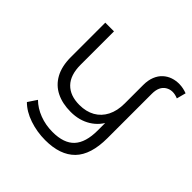

<svg xmlns="http://www.w3.org/2000/svg" viewBox="-199 -742 1107 1107"><g transform="rotate(45 354.5 -189.0)"><path d="M573.4 -425.9V-63.6Q573.4 71.6 511.4 135.2Q449.4 198.7 327.8 198.7Q260.4 198.7 198.5 177.7Q136.6 156.7 97.8 117.8L133.9 63.6Q168.3 97.5 218.1 116.5Q267.8 135.5 324.5 135.5Q416.4 135.5 459.4 89Q502.4 42.5 502.4 -55.5V-163.7L516.3 -142.6Q491.4 -85.2 438.9 -52.8Q386.3 -20.4 316.5 -20.4Q248.8 -20.4 198.7 -45.2Q148.7 -70 121.2 -120.2Q93.7 -170.5 93.7 -245.6V-525.5H164.7V-253Q164.7 -169.4 206.2 -126.8Q247.7 -84.2 323.4 -84.2Q378.2 -84.2 418.4 -106.8Q458.6 -129.5 480.5 -172.4Q502.4 -215.4 502.4 -274.7V-425.9Q502.4 -465 514.2 -494.2Q526 -523.4 546.4 -541.9Q566.7 -560.5 592.9 -569.4Q619.1 -578.3 648.9 -577.4Q678.7 -576.5 709.1 -564.9L694.2 -508.4Q645.7 -528.8 609.5 -506.4Q573.4 -483.9 573.4 -425.9Z"/></g></svg>

Font: Montserrat Alternates Thin
Style: Regular
Weight: 100
Designer: Julieta Ulanovsky
Foundry: Julieta Ulanovsky
Version: Version 9.000